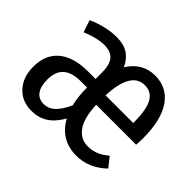

<svg xmlns="http://www.w3.org/2000/svg" viewBox="-121 -732 938 938"><g transform="rotate(45 348.5 -263.0)"><path d="M655 -233H379Q383 -143 413.5 -101.5Q444 -60 493 -60Q523 -60 549 -70.5Q575 -81 602 -104L641 -54Q572 12 486 12Q432 12 391 -12.5Q350 -37 325 -84Q296 -33 259.5 -10.5Q223 12 176 12Q110 12 70 -32Q30 -76 30 -147Q30 -231 83.5 -275.5Q137 -320 236 -320H288V-361Q288 -418 267 -443Q246 -468 201 -468Q153 -468 85 -440L64 -503Q145 -538 216 -538Q266 -538 297 -517.5Q328 -497 345 -458Q395 -538 482 -538Q565 -538 611 -471.5Q657 -405 657 -279Q657 -257 655 -233ZM570 -305Q570 -390 548 -429.5Q526 -469 480 -469Q386 -469 379 -298H570ZM300 -150Q288 -197 288 -257V-261H246Q184 -261 153.5 -234Q123 -207 123 -151Q123 -104 141.5 -79Q160 -54 194 -54Q227 -54 252 -77Q277 -100 300 -150Z"/></g></svg>

Font: Fira Sans Compressed
Style: Regular
Weight: 400
Width: 1
Designer: bBox Type GmbH & Carrois Corporate GbR & Edenspiekermann AG
Foundry: bBox Type GmbH & Carrois Corporate GbR & Edenspiekermann AG
Version: Version 4.301